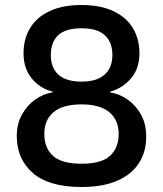

<svg xmlns="http://www.w3.org/2000/svg" viewBox="-20 -737 651 767"><path d="M306 10Q175 10 111 -46Q47 -102 47 -193Q47 -241 67 -278Q87 -315 119.5 -338.5Q152 -362 190 -368V-371Q139 -384 106.5 -424Q74 -464 74 -524Q74 -581 100 -624.5Q126 -668 178 -692.5Q230 -717 306 -717Q381 -717 433 -692.5Q485 -668 511 -624.5Q537 -581 537 -524Q537 -463 503 -423.5Q469 -384 420 -371V-368Q458 -362 491 -338.5Q524 -315 544 -278Q564 -241 564 -193Q565 -133 536 -87Q507 -41 449.5 -15.5Q392 10 306 10ZM306 -83Q385 -83 419.5 -114.5Q454 -146 454 -202Q454 -258 416.5 -289Q379 -320 306 -320Q231 -320 194 -289Q157 -258 157 -202Q157 -146 191.5 -114.5Q226 -83 306 -83ZM306 -411Q367 -411 398 -439Q429 -467 429 -517Q429 -568 399 -596Q369 -624 306 -624Q241 -624 212 -596Q183 -568 183 -517Q183 -467 213 -439Q243 -411 306 -411Z"/></svg>

Font: 42dot Sans Light SemiBold
Style: Regular
Weight: 600
Version: Version 1.000